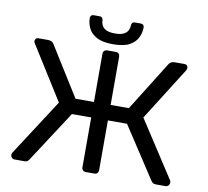

<svg xmlns="http://www.w3.org/2000/svg" viewBox="-92 -986 1176 1088"><g transform="rotate(10 495.5 -441.5)"><path d="M61 0Q51 0 44.5 -7Q38 -14 38 -24Q38 -31 41 -35L252 -361L60 -667Q55 -674 55 -680Q55 -688 60 -694Q65 -700 76 -700H129Q142 -700 150 -696Q158 -692 163 -684L341 -399H447V-677Q447 -687 453.5 -693.5Q460 -700 470 -700H520Q531 -700 537 -693.5Q543 -687 543 -677V-399H648L826 -684Q831 -692 839.5 -696Q848 -700 860 -700H915Q925 -700 930 -694Q935 -688 935 -680Q935 -674 931 -667L738 -361L950 -35Q952 -31 952 -24Q952 -14 945.5 -7Q939 0 929 0H873Q862 0 856 -4.5Q850 -9 846 -15L653 -310H543V-22Q543 -13 537 -6.5Q531 0 520 0H470Q460 0 453.5 -6.5Q447 -13 447 -23V-310H336L144 -15Q140 -9 134.5 -4.5Q129 0 118 0ZM496 -740Q436 -740 402.5 -758Q369 -776 355 -804.5Q341 -833 341 -864Q341 -872 346 -877.5Q351 -883 360 -883H395Q404 -883 409 -877.5Q414 -872 414 -864Q414 -849 420.5 -835Q427 -821 445 -811.5Q463 -802 496 -802Q530 -802 547.5 -811.5Q565 -821 571.5 -835Q578 -849 578 -864Q578 -872 583 -877.5Q588 -883 597 -883H632Q641 -883 646 -877.5Q651 -872 651 -864Q651 -833 637 -804.5Q623 -776 590 -758Q557 -740 496 -740Z"/></g></svg>

Font: Rubik Light
Style: Regular
Weight: 400
Version: Version 2.101